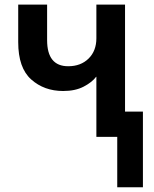

<svg xmlns="http://www.w3.org/2000/svg" viewBox="-20 -583 654 818"><path d="M479.5 -107.4H588.9V214.8H479.5ZM57.6 -403.3V-563.5H180.7V-412.1Q180.7 -300.8 270.5 -300.8Q324.2 -300.8 357.4 -333.5Q390.6 -366.2 390.6 -419.9V-563.5H512.7V0H390.6V-255.9H389.6Q372.1 -232.4 336.4 -213.9Q300.8 -195.3 249 -195.3Q168 -195.3 112.8 -244.6Q57.6 -293.9 57.6 -403.3Z"/></svg>

Font: Gothic A1
Style: Bold
Weight: 700
Version: Version 2.50